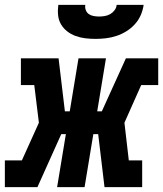

<svg xmlns="http://www.w3.org/2000/svg" viewBox="-48 -770 671 790"><path d="M-28 0V-110H42L112 -265L93 -420H38V-530H193L219 -312H239L275 -530H388L352 -312H371L470 -530H603V-420H533L464 -265L482 -110H537V0H382L356 -218H336L300 0H187L223 -218H204L106 0ZM345 -610Q324 -610 303 -612.5Q282 -615 263 -622Q244 -629 228.5 -641Q213 -653 203 -670Q193 -687 191 -708Q189 -729 192 -750H303Q301 -739 305 -728.5Q309 -718 317.5 -712Q326 -706 337.5 -704Q349 -702 360 -702Q371 -702 383 -704Q395 -706 405.5 -712Q416 -718 423.5 -728Q431 -738 432 -750H543Q540 -728 531 -707.5Q522 -687 506.5 -670Q491 -653 471.5 -641Q452 -629 430.5 -622Q409 -615 387.5 -612.5Q366 -610 345 -610Z"/></svg>

Font: Iosevka Slab XBdExObl
Style: Regular
Weight: 800
Width: 7
Italic angle: -9°
Monospace: yes
Designer: Belleve Invis
Foundry: Belleve Invis
Version: Version 11.1.0; ttfautohint (v1.8.3)